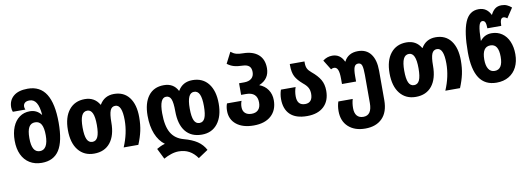

<svg xmlns="http://www.w3.org/2000/svg" viewBox="-71 -1253 5448 1971"><g transform="rotate(-10 2652.5 -267.5)"><path d="M39 -262Q39 -343 64 -404.5Q89 -466 135.5 -499.5Q182 -533 244 -533Q316 -533 360 -476H363Q356 -562 330.5 -602.5Q305 -643 260 -643Q227 -643 211 -628.5Q195 -614 195 -590Q195 -574 203 -558H72Q63 -579 63 -606Q63 -678 114 -721.5Q165 -765 262 -765Q391 -765 453.5 -665.5Q516 -566 516 -367Q516 -172 457.5 -81Q399 10 275 10Q203 10 149.5 -23Q96 -56 67.5 -117Q39 -178 39 -262ZM363 -262Q363 -338 342.5 -375Q322 -412 277 -412Q233 -412 212.5 -375Q192 -338 192 -262Q192 -186 213 -149Q234 -112 277 -112Q319 -112 341 -150.5Q363 -189 363 -262Z M596 -275Q596 -408 656 -483Q716 -558 821 -558Q922 -558 972 -473H975Q1025 -558 1125 -558Q1228 -558 1284 -484Q1340 -410 1340 -279Q1340 -201 1326 -136.5Q1312 -72 1282 0H1129Q1188 -138 1188 -274Q1188 -436 1118 -436Q1080 -436 1064.5 -398.5Q1049 -361 1049 -275Q1049 -139 989.5 -64.5Q930 10 821 10Q717 10 656.5 -65Q596 -140 596 -275ZM898 -275Q898 -358 880 -397.5Q862 -437 826 -437Q786 -437 767.5 -397Q749 -357 749 -275Q749 -191 767 -151.5Q785 -112 824 -112Q862 -112 880 -151Q898 -190 898 -275Z M1677 138Q1639 138 1598 151.5Q1557 165 1520 186L1465 75Q1481 65 1504.5 54Q1528 43 1552 37Q1492 -7 1459.5 -87.5Q1427 -168 1427 -277Q1427 -409 1483.5 -483.5Q1540 -558 1645 -558Q1746 -558 1789 -474H1792Q1841 -558 1943 -558Q2050 -558 2109 -482.5Q2168 -407 2168 -275Q2168 -143 2108.5 -66.5Q2049 10 1944 10Q1833 10 1774 -63.5Q1715 -137 1715 -275Q1715 -362 1700 -399.5Q1685 -437 1648 -437Q1579 -437 1579 -277Q1579 -143 1620.5 -72Q1662 -1 1750 23Q1836 46 1889 81.5Q1942 117 1972 174L1870 242Q1834 190 1786.5 164Q1739 138 1677 138ZM2014 -275Q2014 -357 1996 -397Q1978 -437 1939 -437Q1902 -437 1884 -397Q1866 -357 1866 -275Q1866 -190 1884 -151Q1902 -112 1940 -112Q1979 -112 1996.5 -151.5Q2014 -191 2014 -275Z M2239 -185Q2239 -228 2252 -261H2404Q2392 -233 2392 -198Q2392 -156 2416.5 -134Q2441 -112 2484 -112Q2529 -112 2553.5 -138Q2578 -164 2578 -213Q2578 -322 2460 -322H2410V-443H2463Q2513 -443 2540 -466.5Q2567 -490 2567 -533Q2567 -575 2544.5 -594.5Q2522 -614 2476 -615Q2424 -616 2387.5 -626.5Q2351 -637 2319 -662L2378 -777Q2405 -755 2433 -747Q2461 -739 2504 -739Q2606 -738 2662.5 -688.5Q2719 -639 2719 -547Q2719 -433 2610 -388Q2667 -367 2699 -320Q2731 -273 2731 -210Q2731 -107 2666 -48.5Q2601 10 2485 10Q2371 10 2305 -42.5Q2239 -95 2239 -185Z M2806 -208Q2806 -258 2822 -304H2975Q2959 -261 2959 -210Q2959 -115 3042 -115Q3080 -115 3100 -138.5Q3120 -162 3120 -209Q3120 -245 3105.5 -272Q3091 -299 3056 -327Q3001 -374 2979 -417Q2957 -460 2957 -532V-547H3110V-531Q3110 -495 3121.5 -472Q3133 -449 3161 -426Q3222 -376 3250 -327.5Q3278 -279 3278 -212Q3278 -107 3215.5 -48.5Q3153 10 3041 10Q2924 10 2865 -46.5Q2806 -103 2806 -208Z M3366 16Q3366 -36 3381 -82H3531Q3518 -38 3518 12Q3518 64 3541 91Q3564 118 3608 118Q3697 118 3697 -11V-303Q3697 -372 3687.5 -401Q3678 -430 3649 -430Q3619 -430 3607.5 -401.5Q3596 -373 3596 -308V-252H3449V-308Q3449 -373 3436 -401.5Q3423 -430 3397 -430Q3380 -430 3365 -420L3302 -522Q3346 -556 3400 -556Q3483 -556 3521 -473H3524Q3543 -513 3579.5 -534.5Q3616 -556 3668 -556Q3755 -556 3801.5 -494.5Q3848 -433 3848 -320V-13Q3848 110 3784 175Q3720 240 3607 240Q3497 240 3431.5 180.5Q3366 121 3366 16Z M3949 -275Q3949 -408 4009 -483Q4069 -558 4174 -558Q4275 -558 4325 -473H4328Q4378 -558 4478 -558Q4581 -558 4637 -484Q4693 -410 4693 -279Q4693 -201 4679 -136.5Q4665 -72 4635 0H4482Q4541 -138 4541 -274Q4541 -436 4471 -436Q4433 -436 4417.5 -398.5Q4402 -361 4402 -275Q4402 -139 4342.5 -64.5Q4283 10 4174 10Q4070 10 4009.5 -65Q3949 -140 3949 -275ZM4251 -275Q4251 -358 4233 -397.5Q4215 -437 4179 -437Q4139 -437 4120.5 -397Q4102 -357 4102 -275Q4102 -191 4120 -151.5Q4138 -112 4177 -112Q4215 -112 4233 -151Q4251 -190 4251 -275Z M4778 -349Q4778 -556 4821 -660.5Q4864 -765 4963 -765Q5008 -765 5038.5 -743.5Q5069 -722 5086 -685H5089Q5108 -724 5134.5 -744Q5161 -764 5201 -764Q5233 -764 5257.5 -753Q5282 -742 5305 -722L5238 -621Q5217 -638 5200 -638Q5180 -638 5171.5 -617.5Q5163 -597 5163 -556H5018Q5018 -598 5009.5 -618Q5001 -638 4979 -638Q4954 -638 4943 -593.5Q4932 -549 4930 -442H4933Q4978 -499 5051 -499Q5112 -499 5158.5 -467.5Q5205 -436 5230 -378Q5255 -320 5255 -245Q5255 -169 5226.5 -111.5Q5198 -54 5144 -22Q5090 10 5016 10Q4896 10 4837 -79Q4778 -168 4778 -349ZM5102 -245Q5102 -311 5081.5 -344.5Q5061 -378 5017 -378Q4931 -378 4931 -245Q4931 -182 4953 -147Q4975 -112 5017 -112Q5102 -112 5102 -245Z"/></g></svg>

Font: Noto Sans Georgian Bold Narrow
Style: Regular
Weight: 700
Width: 4
Designer: Monotype Design team
Foundry: Monotype Imaging Inc.
Version: Version 1.000